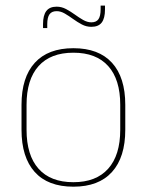

<svg xmlns="http://www.w3.org/2000/svg" viewBox="-20 -674 539 705"><path d="M249.5 11.5Q156 11.5 107.5 -42.5Q59 -96.5 59 -197.5V-289Q59 -390 107.8 -443.5Q156.5 -497 249.5 -497Q342.5 -497 391.2 -443.5Q440 -390 440 -289V-197.5Q440 -96.5 391.2 -42.5Q342.5 11.5 249.5 11.5ZM249.5 -5Q333 -5 377.2 -54.5Q421.5 -104 421.5 -197.5V-289Q421.5 -382 377.5 -431.2Q333.5 -480.5 249.5 -480.5Q165.5 -480.5 121.5 -431.2Q77.5 -382 77.5 -289V-197.5Q77.5 -104 121.5 -54.5Q165.5 -5 249.5 -5ZM315.5 -575.5Q297 -575.5 280.5 -584.2Q264 -593 248.5 -604.2Q233 -615.5 218 -624.2Q203 -633 188 -633Q170 -633 161.8 -621.5Q153.5 -610 153.5 -585V-571H138V-585.5Q138 -617.5 150 -633.5Q162 -649.5 188 -649.5Q206 -649.5 222.5 -640.8Q239 -632 254.5 -620.8Q270 -609.5 285.2 -600.8Q300.5 -592 315.5 -592Q333.5 -592 341.5 -603.5Q349.5 -615 349.5 -640V-653.5H365.5V-639Q365.5 -607 353.5 -591.2Q341.5 -575.5 315.5 -575.5Z"/></svg>

Font: Anek Telugu Medium Thin
Style: Regular
Weight: 250
Version: Version 1.003